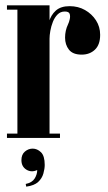

<svg xmlns="http://www.w3.org/2000/svg" viewBox="-20 -515 404 717"><path d="M119 120Q97 130 78.5 118.5Q60 107 60 83Q60 62 73 51Q86 40 102 40Q119 40 133 53.5Q147 67 147 101Q147 115 142 133Q137 151 122.5 164.5Q108 178 78 182L76 172Q100 167 109.5 151.5Q119 136 119 120ZM155 -304V-372Q155 -405 162.5 -432Q170 -459 188.5 -475.5Q207 -492 240 -492Q272 -492 297.5 -477.5Q323 -463 338.5 -439Q354 -415 354 -385Q354 -348 334.5 -329.5Q315 -311 285 -311Q252 -311 237.5 -329.5Q223 -348 223 -374.5Q223 -401 234 -424Q238 -432 240.5 -443.5Q243 -455 240 -463.5Q237 -472 222 -472Q206 -472 195 -461Q184 -450 177.5 -433.5Q171 -417 168 -400Q165 -383 165 -371V-304ZM45 0V-495H165V0ZM165 0V-16H204V0ZM6 0V-16H45V0ZM6 -479V-495H45V-479Z"/></svg>

Font: Emberly Black
Style: Regular
Weight: 900
Designer: Rajesh Rajput
Foundry: Rajesh Rajput
Version: Version 1.000